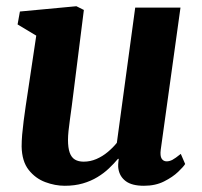

<svg xmlns="http://www.w3.org/2000/svg" viewBox="-20 -587 648 617"><path d="M188 10Q157 10 125.5 -1.8Q94 -13.5 72.2 -41Q50.5 -68.5 49.5 -116Q49.5 -133.5 51.2 -154.2Q53 -175 56 -198.2Q59 -221.5 62.5 -245.5Q66 -269.5 69.5 -292L96.5 -472.5L36.5 -508.5L44 -550L225.5 -567L249.5 -555L216 -288.5Q213.5 -267 210.5 -245.2Q207.5 -223.5 204.8 -203.5Q202 -183.5 200.2 -166.5Q198.5 -149.5 198.5 -137.5Q198.5 -112 204 -96.5Q209.5 -81 220.8 -74.2Q232 -67.5 249 -67.5Q270 -67.5 289.8 -76Q309.5 -84.5 326.2 -98.5Q343 -112.5 355.5 -128L414.5 -562.5H560L496.5 -105.5Q494 -86 499.5 -77.2Q505 -68.5 515.5 -68.5Q524.5 -68.5 533.8 -73.2Q543 -78 561 -92.5L575 -60Q570 -51.5 552.5 -34.8Q535 -18 507.2 -4Q479.5 10 442.5 10Q404 10 384.2 -4.8Q364.5 -19.5 360.5 -44.5Q360 -47 359.8 -50.8Q359.5 -54.5 359.8 -58.8Q360 -63 360.5 -67.5Q361 -72 361.5 -76L359.5 -77Q346.5 -61.5 330.2 -46Q314 -30.5 293 -17.8Q272 -5 246 2.5Q220 10 188 10Z"/></svg>

Font: Merriweather 20pt ExtraBold
Style: Italic
Weight: 800
Italic angle: -7.8°
Version: Version 2.101